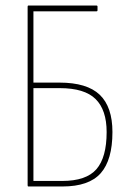

<svg xmlns="http://www.w3.org/2000/svg" viewBox="-20 -675 475 695"><path d="M83 0Q80 0 80 -4V-651Q80 -655 83 -655H329Q333 -655 333 -651V-638Q333 -634 329 -634H101V-376H195Q295 -376 341 -332Q387 -288 387 -197Q387 -96 344.5 -48Q302 0 206 0ZM101 -20H205Q292 -20 329 -62.5Q366 -105 366 -197Q366 -277 326 -316.5Q286 -356 196 -356H101Z"/></svg>

Font: Sofia Sans Condensed Thin
Style: Regular
Weight: 250
Version: Version 4.100